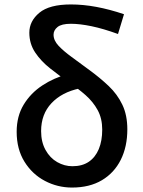

<svg xmlns="http://www.w3.org/2000/svg" viewBox="-20 -830 643 864"><path d="M304 14Q239 14 182 -16Q125 -46 90 -102.5Q55 -159 55 -237Q55 -307 86.5 -359Q118 -411 170.5 -445.5Q223 -480 284 -496L338 -432Q258 -415 211.5 -365.5Q165 -316 165 -240Q165 -191 185 -155Q205 -119 237.5 -100.5Q270 -82 306 -82Q350 -82 379.5 -102Q409 -122 424.5 -159Q440 -196 440 -247Q440 -297 419.5 -334.5Q399 -372 365 -402Q331 -432 290 -459Q248 -489 206.5 -521.5Q165 -554 138.5 -593.5Q112 -633 112 -683Q112 -735 157 -772.5Q202 -810 299 -810Q354 -810 413.5 -799Q473 -788 538 -766L511 -677Q445 -701 392 -712Q339 -723 299 -723Q257 -723 239 -708.5Q221 -694 221 -674Q221 -648 243.5 -624Q266 -600 302.5 -573.5Q339 -547 382 -515Q430 -480 469 -443Q508 -406 530.5 -359Q553 -312 553 -248Q553 -170 523.5 -111Q494 -52 438.5 -19Q383 14 304 14Z"/></svg>

Font: Noto Sans SC Medium
Style: Regular
Weight: 500
Designer: Ryoko NISHIZUKA  (kana, bopomofo & ideographs); Paul D. Hunt (Latin, Greek & Cyrillic); Sandoll Communications , Soo-you
Foundry: Adobe
Version: Version 2.004-H2;hotconv 1.0.118;makeotfexe 2.5.65603